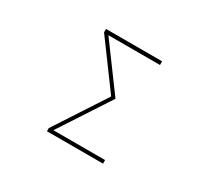

<svg xmlns="http://www.w3.org/2000/svg" viewBox="-143 -981 1286 1187"><g transform="rotate(30 500.0 -388.0)"><path d="M303.7 -22.5V-44.9L540 -407.2L303.7 -728.5V-752.9H704.1V-726.6H335.9L570.3 -408.2L335 -47.9H704.1V-22.5Z"/></g></svg>

Font: Mgen+ 1m thin
Style: Regular
Weight: 100
Designer: [Source Han Sans]
Ryoko NISHIZUKA  (kana & ideographs); Paul D. Hunt (Latin, Greek & Cyrillic); Wenlong ZHANG  (bopomofo
Version: Version 1.059.20150602